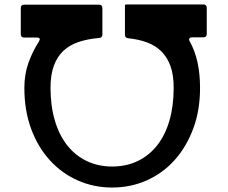

<svg xmlns="http://www.w3.org/2000/svg" viewBox="-20 -838 1018 859"><path d="M839 -671Q831 -671 827.5 -666Q824 -661 829 -653Q853 -609 864 -557.5Q875 -506 875 -445Q875 -343 844 -261Q813 -179 760 -120.5Q707 -62 635.5 -30.5Q564 1 482 1Q400 1 328.5 -30.5Q257 -62 203.5 -120.5Q150 -179 119.5 -261Q89 -343 89 -445Q89 -505 107 -556Q125 -607 154 -652Q165 -670 145 -670H88Q73 -670 73 -685V-802Q73 -817 88 -817H423Q438 -817 438 -802V-684Q438 -669 423 -668Q373 -664 332.5 -650.5Q292 -637 264 -611Q236 -585 221 -544Q206 -503 206 -445Q206 -364 225.5 -298.5Q245 -233 281 -187.5Q317 -142 368 -117.5Q419 -93 482 -93Q545 -93 596 -117.5Q647 -142 683 -187.5Q719 -233 738 -298.5Q757 -364 757 -445Q757 -502 743 -541.5Q729 -581 702.5 -607.5Q676 -634 638.5 -648Q601 -662 553 -667Q539 -669 539 -682V-816H540V-817Q540 -818 555 -818H890Q905 -818 905 -803V-686Q905 -671 890 -671Z"/></svg>

Font: OpenDyslexic 3
Style: Regular
Weight: 400
Designer: Abelardo Gonzalez
Version: Version 1.000;PS 001.001;hotconv 1.0.56